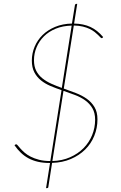

<svg xmlns="http://www.w3.org/2000/svg" viewBox="-20 -829 620 986"><path d="M237 8Q202 8 175 1.8Q148 -4.5 126.2 -16.2Q104.5 -28 87 -44.8Q69.5 -61.5 54.5 -83L56.5 -85Q59 -86.5 60 -87.2Q61 -88 63.5 -88Q66.5 -88 71.5 -81.8Q76.5 -75.5 85 -66Q93.5 -56.5 106.2 -45.2Q119 -34 137.5 -24.5Q156 -15 180.8 -8.5Q205.5 -2 238.5 -2L296 -366Q266.5 -376 239.2 -387.5Q212 -399 190.5 -416.2Q169 -433.5 156.2 -458Q143.5 -482.5 143.5 -518Q143.5 -555 157.8 -589Q172 -623 198.5 -649Q225 -675 263.2 -691Q301.5 -707 349.5 -708L364.5 -801Q366 -809 371.5 -809H376.5L360.5 -708Q409 -707 444.5 -690.5Q480 -674 509.5 -639L507.5 -636Q506 -633 502.5 -633Q499.5 -633 495 -637.8Q490.5 -642.5 483.5 -649.5Q476.5 -656.5 466 -664.8Q455.5 -673 440.8 -680.2Q426 -687.5 405.8 -692.5Q385.5 -697.5 359 -698L307.5 -374Q339 -363 370 -351Q401 -339 425.5 -321.8Q450 -304.5 465.2 -279.2Q480.5 -254 480.5 -216Q480.5 -171.5 464.2 -131.5Q448 -91.5 417.5 -61.2Q387 -31 344 -12.5Q301 6 247.5 7.5L228.5 129Q228.5 137 221.5 137H216.5ZM468.5 -214Q468.5 -249.5 454.5 -273.2Q440.5 -297 417.5 -313.5Q394.5 -330 365.5 -341Q336.5 -352 306 -362.5L249 -2Q299.5 -3.5 340 -21.5Q380.5 -39.5 409 -68.2Q437.5 -97 453 -134.8Q468.5 -172.5 468.5 -214ZM154.5 -520Q154.5 -487.5 166.2 -465Q178 -442.5 198 -426.5Q218 -410.5 243.8 -399Q269.5 -387.5 297.5 -377.5L348 -697.5Q302.5 -696.5 266.5 -681.8Q230.5 -667 205.8 -642.5Q181 -618 167.8 -586.2Q154.5 -554.5 154.5 -520Z"/></svg>

Font: Lato Hairline
Style: Italic
Weight: 100
Italic angle: -7°
Designer: Lukasz Dziedzic
Foundry: tyPoland Lukasz Dziedzic
Version: Version 2.007; 2014-02-27